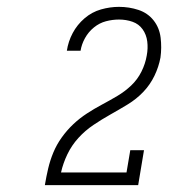

<svg xmlns="http://www.w3.org/2000/svg" viewBox="-20 -863 540 560"><path d="M111 -323V-324Q115 -348 120.5 -371.5Q126 -395 135.5 -418Q145 -441 160 -462Q175 -483 193.5 -500.5Q212 -518 233.5 -532Q255 -546 277.5 -558Q300 -570 322 -583Q344 -596 362.5 -613.5Q381 -631 392.5 -654Q404 -677 408 -701Q408 -701 408 -701Q408 -701 408 -701Q412 -722 409.5 -742Q407 -762 396 -777.5Q385 -793 366.5 -799.5Q348 -806 327 -806Q308 -806 289 -801Q270 -796 254 -783Q238 -770 228 -752Q218 -734 215 -715H175Q179 -742 192 -766.5Q205 -791 226.5 -809.5Q248 -828 274.5 -835.5Q301 -843 327 -843Q357 -843 384 -834Q411 -825 428 -803.5Q445 -782 448.5 -753Q452 -724 448 -695Q443 -668 430.5 -642Q418 -616 398 -595Q378 -574 352.5 -558.5Q327 -543 302 -529Q277 -515 252.5 -498.5Q228 -482 208.5 -460.5Q189 -439 176.5 -413Q164 -387 158 -360H349L360 -425H400L383 -323Z"/></svg>

Font: Iosevka Slab XLtObl
Style: Regular
Weight: 200
Italic angle: -9°
Monospace: yes
Designer: Belleve Invis
Foundry: Belleve Invis
Version: Version 11.1.1; ttfautohint (v1.8.3)